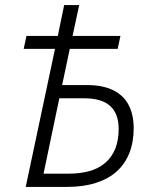

<svg xmlns="http://www.w3.org/2000/svg" viewBox="-20 -734 600 754"><path d="M81 0 196 -542H73L84 -593H207L232 -714H291L265 -593H453L442 -542H254L224 -400H320Q384 -400 425 -379.5Q466 -359 485.5 -321Q505 -283 505 -231Q505 -176 488 -133Q471 -90 438 -60.5Q405 -31 356 -15.5Q307 0 243 0ZM249 -52Q296 -52 332.5 -62.5Q369 -73 394.5 -95.5Q420 -118 433 -151Q446 -184 446 -228Q446 -287 413 -317.5Q380 -348 310 -348H213L151 -52Z"/></svg>

Font: Noto Sans Display Light
Style: Italic
Weight: 300
Italic angle: -12°
Designer: Monotype Design Team
Foundry: Monotype Imaging Inc.
Version: Version 2.003